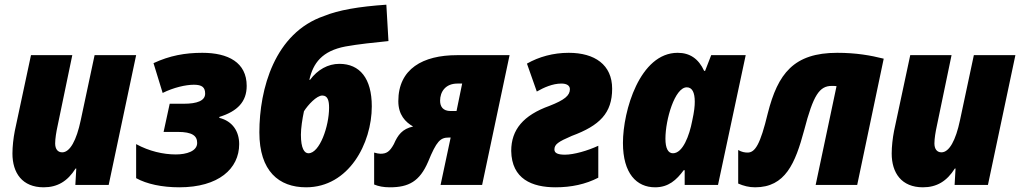

<svg xmlns="http://www.w3.org/2000/svg" viewBox="-20 -788 4346 818"><path d="M166 10C225 10 268 -16 302 -70H305L301 0H443L560 -553H383L324 -276C306 -190 278 -139 245 -139C226 -139 215 -153 215 -177C215 -198 220 -227 225 -250L288 -553H112L43 -230C37 -199 33 -164 33 -134C33 -51 75 10 166 10Z M744 10C911 10 999 -69 999 -174C999 -228 971 -272 914 -286L915 -290C992 -314 1031 -355 1031 -422C1031 -522 952 -563 842 -563C768 -563 703 -551 634 -519L673 -392C719 -415 771 -427 806 -427C842 -427 854 -415 854 -389C854 -359 820 -346 763 -346H703L677 -226H737C800 -226 820 -209 820 -179C820 -144 775 -130 729 -130C675 -130 615 -144 560 -174V-29C605 -4 670 10 744 10Z M1284 10C1466 10 1564 -177 1564 -335C1564 -454 1513 -516 1426 -516C1377 -516 1333 -491 1301 -448H1298C1314 -519 1352 -571 1452 -590C1507 -600 1576 -607 1635 -613L1626 -768C1509 -760 1422 -745 1361 -720C1150 -648 1085 -409 1085 -224C1085 -59 1168 10 1284 10ZM1294 -135C1277 -135 1262 -155 1262 -214C1262 -242 1268 -281 1275 -314C1292 -341 1329 -381 1353 -381C1377 -381 1382 -358 1382 -329C1382 -250 1342 -135 1294 -135Z M1641 10C1721 10 1768 -15 1804 -99C1840 -187 1856 -202 1892 -202H1900L1857 0H2034L2151 -553H1927C1782 -553 1677 -495 1677 -357C1677 -299 1707 -268 1740 -249C1694 -239 1675 -213 1658 -174C1640 -141 1626 -133 1601 -133C1594 -133 1584 -135 1574 -138V-2C1593 6 1614 10 1641 10ZM1900 -315C1867 -315 1855 -334 1855 -359C1855 -396 1877 -432 1929 -432H1949L1925 -315Z M2347 10C2414 10 2475 -3 2529 -31V-167C2484 -146 2425 -129 2387 -129C2358 -129 2342 -135 2342 -151C2342 -173 2358 -184 2416 -209C2535 -253 2588 -306 2588 -410C2588 -512 2514 -563 2403 -563C2337 -563 2276 -546 2225 -517L2267 -398C2297 -415 2334 -432 2372 -432C2395 -432 2408 -423 2408 -408C2408 -381 2385 -362 2321 -337C2210 -297 2158 -236 2158 -145C2160 -25 2247 10 2347 10Z M2771 10C2828 10 2862 -21 2893 -63H2897V0H3039L3157 -553H3010L2984 -486H2980C2956 -538 2919 -563 2867 -563C2706 -563 2634 -316 2634 -179C2634 -49 2692 10 2771 10ZM2847 -135C2826 -135 2815 -157 2815 -197C2815 -279 2855 -416 2906 -416C2929 -416 2940 -394 2940 -355C2940 -336 2938 -314 2929 -273C2917 -210 2889 -135 2847 -135Z M3197 10C3326 10 3368 -92 3406 -233C3445 -383 3471 -422 3524 -422C3530 -422 3537 -422 3544 -421L3455 0H3632L3745 -538C3689 -552 3628 -563 3547 -563C3362 -563 3294 -475 3251 -305C3219 -172 3197 -138 3165 -138C3154 -138 3140 -140 3125 -149V-6C3148 4 3171 10 3197 10Z M3912 10C3971 10 4014 -16 4048 -70H4051L4047 0H4189L4306 -553H4129L4070 -276C4052 -190 4024 -139 3991 -139C3972 -139 3961 -153 3961 -177C3961 -198 3966 -227 3971 -250L4034 -553H3858L3789 -230C3783 -199 3779 -164 3779 -134C3779 -51 3821 10 3912 10Z"/></svg>

Font: Noto Sans UI SemiCondensed Black
Style: Italic
Weight: 900
Width: 4
Italic angle: -372°
Designer: Monotype Design Team
Foundry: Monotype Imaging Inc.
Version: Version 1.901